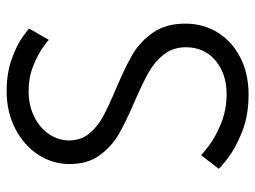

<svg xmlns="http://www.w3.org/2000/svg" viewBox="-115 -640 767 577"><g transform="rotate(-90 268.5 -351.5)"><path d="M275 -54Q335 -54 375 -87.5Q415 -121 415 -176Q415 -215 393.5 -242.5Q372 -270 340 -288Q308 -306 253 -330Q192 -356 154 -378Q116 -400 90 -436Q64 -472 64 -526Q64 -577 92 -620Q120 -663 170 -689Q220 -715 283 -715Q337 -715 379 -700Q421 -685 446 -667Q471 -649 471 -647L437 -588Q437 -590 414.5 -606Q392 -622 358 -635.5Q324 -649 283 -649Q240 -649 206 -632Q172 -615 153.5 -587Q135 -559 135 -528Q135 -492 155.5 -467Q176 -442 206.5 -425.5Q237 -409 289 -387Q353 -360 392 -337.5Q431 -315 458.5 -276Q486 -237 486 -178Q486 -125 460 -82Q434 -39 385.5 -13.5Q337 12 273 12Q209 12 159.5 -8Q110 -28 80 -51.5Q50 -75 50 -78L91 -131Q91 -129 117.5 -108.5Q144 -88 185 -71Q226 -54 275 -54Z"/></g></svg>

Font: Museo Sans Light
Style: Regular
Weight: 300
Designer: Jos Buivenga
Foundry: Jos Buivenga & Rosetta Type Foundry (extension, remastering)
Version: Version 3.600;PS 1.000;hotconv 1.0.88;makeotf.lib2.5.647800;